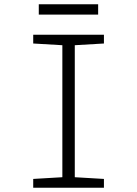

<svg xmlns="http://www.w3.org/2000/svg" viewBox="-20 -876 640 896"><path d="M135 -41 271 -49V-665L135 -673V-714H465V-673L329 -665V-49L465 -41V0H135ZM161 -856H438V-808H161Z"/></svg>

Font: Noto Sans Mono UI Light
Style: Regular
Weight: 300
Monospace: yes
Designer: Monotype Design team
Foundry: Monotype Imaging Inc.
Version: Version 1.000